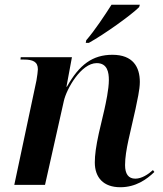

<svg xmlns="http://www.w3.org/2000/svg" viewBox="-20 -776 686 806"><path d="M342 -607 340 -596H353C421 -634 531 -713 564 -746L567 -756H448C420 -712 377 -647 342 -607ZM485 10C550 10 596 -23 628 -54L622 -62C602 -44 575 -26 548 -26C519 -26 505 -46 505 -83C505 -114 511 -150 519 -187L549 -319C556 -354 567 -399 567 -432C567 -495 538 -546 452 -546C369 -546 313 -505 261 -412H259L282 -536H67L66 -526H80C118 -526 139 -517 139 -485C139 -477 136 -456 133 -438L40 0H169L248 -352C259 -402 320 -511 386 -511C431 -511 437 -472 437 -440C437 -401 424 -342 418 -315L395 -217C383 -162 378 -125 378 -94C378 -31 414 10 485 10Z"/></svg>

Font: Noto Serif Display SemiBold
Style: Italic
Weight: 600
Italic angle: -12°
Designer: Monotype Design Team
Foundry: Monotype Imaging Inc.
Version: Version 2.009